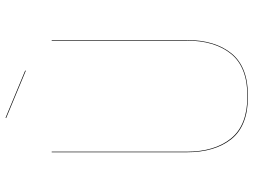

<svg xmlns="http://www.w3.org/2000/svg" viewBox="-128 -754 891 674"><g transform="rotate(-90 317.0 -416.5)"><path d="M514 -206Q514 -107 467 -49Q420 9 317 9Q213 9 166.5 -49Q120 -107 120 -206V-680H122V-206Q122 -108 168.5 -50.5Q215 7 317 7Q419 7 465.5 -50.5Q512 -108 512 -206V-680H514ZM407 -773 406 -771 240 -840 241 -842Z"/></g></svg>

Font: FiraGO Two
Style: Regular
Weight: 100
Designer: bBox Type
Foundry: bBox Type GmbH
Version: Version 1.001